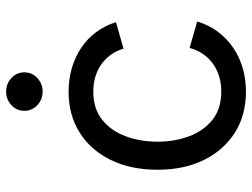

<svg xmlns="http://www.w3.org/2000/svg" viewBox="-116 -675 803 611"><g transform="rotate(-90 285.5 -369.5)"><path d="M299.3 11.7Q225.1 11.7 169.2 -23.4Q113.3 -58.6 82 -122.1Q50.8 -185.5 50.8 -269.5Q50.8 -355 82 -418.7Q113.3 -482.4 169.2 -517.6Q225.1 -552.7 299.3 -552.7Q338.9 -552.7 374 -542.5Q409.2 -532.2 438.2 -512.9Q467.3 -493.7 488.3 -465.6Q509.3 -437.5 520.5 -401.9L436 -377.9Q430.2 -398.9 418 -416.5Q405.8 -434.1 388.4 -447Q371.1 -460 348.6 -467Q326.2 -474.1 299.3 -474.1Q244.6 -474.1 209.5 -445.6Q174.3 -417 157.2 -370.6Q140.1 -324.2 140.1 -269.5Q140.1 -215.8 157.2 -169.7Q174.3 -123.5 209.5 -95.2Q244.6 -66.9 299.3 -66.9Q326.7 -66.9 349.6 -74.2Q372.6 -81.5 390.4 -95Q408.2 -108.4 420.4 -127Q432.6 -145.5 438.5 -167.5L522.5 -143.6Q511.7 -106.9 490.5 -78.4Q469.2 -49.8 439.9 -29.5Q410.6 -9.3 375 1.2Q339.4 11.7 299.3 11.7ZM299.3 -635.3Q274.4 -635.3 256.3 -652.3Q238.3 -669.4 238.3 -693.4Q238.3 -717.8 256.3 -734.6Q274.4 -751.5 299.3 -751.5Q324.7 -751.5 342.8 -734.6Q360.8 -717.8 360.8 -693.4Q360.8 -669.4 342.8 -652.3Q324.7 -635.3 299.3 -635.3Z"/></g></svg>

Font: Inter Variable
Style: Regular
Weight: 400
Designer: Rasmus Andersson
Foundry: rsms
Version: Version 4.001;git-9221beed3